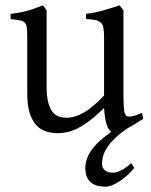

<svg xmlns="http://www.w3.org/2000/svg" viewBox="-20 -489 570 726"><path d="M487.8 146Q477.5 159.2 463.6 171.9Q449.7 184.6 435.1 194.6Q420.4 204.6 405.8 210.7Q391.1 216.8 378.9 216.8Q364.7 216.8 351.1 213.9Q337.4 210.9 326.7 203.1Q315.9 195.3 309.3 181.6Q302.7 168 302.7 146Q302.7 102.1 340.8 60.1Q364.3 34.7 400.9 9.8Q393.1 4.4 387.2 -7.8Q376.5 -30.8 373.5 -81.1Q343.3 -50.8 318.1 -32Q293 -13.2 271.7 -2.9Q250.5 7.3 232.7 11Q214.8 14.6 199.2 14.6Q176.3 14.6 155.3 8.3Q134.3 2 118.2 -14.9Q102.1 -31.7 92.5 -61Q83 -90.3 83 -136.2V-347.2Q83 -370.6 81.5 -383.5Q80.1 -396.5 74 -403.1Q67.9 -409.7 55.2 -412.1Q42.5 -414.6 20 -417V-436.5Q37.6 -438.5 53 -441.4Q68.4 -444.3 82.8 -448.2Q97.2 -452.1 111.8 -457.3Q126.5 -462.4 142.6 -468.8L156.2 -449.7V-163.1Q156.2 -128.9 161.4 -106Q166.5 -83 176 -69.3Q185.5 -55.7 199.5 -49.8Q213.4 -43.9 231 -43.9Q246.6 -43.9 262.9 -48.6Q279.3 -53.2 296.6 -63.2Q314 -73.2 333 -89.1Q352.1 -105 373.5 -127.9V-347.2Q373.5 -369.1 371.3 -382.3Q369.1 -395.5 361.8 -402.8Q354.5 -410.2 341.1 -413.1Q327.6 -416 305.2 -417V-436.5Q340.3 -440.9 372.6 -450.2Q404.8 -459.5 432.1 -468.8L446.8 -449.7V-124Q446.8 -93.8 449 -74.7Q451.2 -55.7 458 -50.8Q463.9 -46.9 478 -49.1Q492.2 -51.3 517.1 -62L522 -40Q503.9 -28.3 487.3 -18.1Q475.1 -10.7 463.9 -4.9Q436.5 13.2 418.5 30.3Q397 50.8 385.3 68.8Q373.5 86.9 369.6 102.1Q365.7 117.2 365.7 128.9Q365.7 147 377.4 155.5Q389.2 164.1 407.7 164.1Q419.9 164.1 437.7 155.3Q455.6 146.5 476.1 127.9Z"/></svg>

Font: Gentium Plus Eur
Style: Regular
Weight: 400
Designer: J. Victor Gaultney, Annie Olsen, Iska Routamaa, Becca Hirsbrunner
Foundry: SIL International
Version: Version 5.000